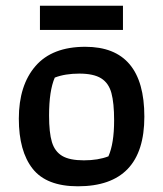

<svg xmlns="http://www.w3.org/2000/svg" viewBox="-20 -645 572 673"><path d="M120 -625H411V-540H120ZM46 -229Q46 -346 104.5 -413.5Q163 -481 279 -481Q486 -481 486 -236Q486 8 253 8Q143 8 94.5 -53.5Q46 -115 46 -229ZM360 -97Q380 -142 380 -223Q380 -284 370.5 -319Q361 -354 334.5 -370.5Q308 -387 258 -387Q208 -387 172 -373Q152 -327 152 -240Q152 -180 162 -147Q172 -114 198 -98.5Q224 -83 274 -83Q324 -83 360 -97Z"/></svg>

Font: Athiti SemiBold
Style: Regular
Weight: 600
Designer: CadsonDemak Team
Foundry: CadsonDemak
Version: Version 1.033